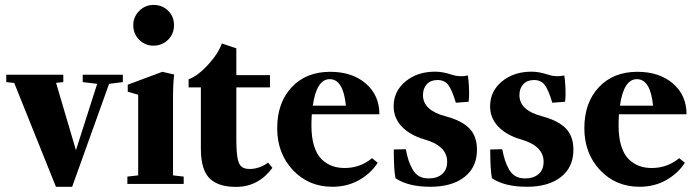

<svg xmlns="http://www.w3.org/2000/svg" viewBox="-20 -732 2769 764"><path d="M202.6 11.2 36.6 -401.9 4.9 -405.3V-434.6H231.9V-405.3L203.1 -402.3L282.2 -134.3L366.7 -398.4L309.1 -405.3V-434.6H468.8V-405.3L414.1 -398.4L267.1 11.2Z M590.3 -550.3Q557.1 -550.3 533.7 -574Q510.3 -597.7 510.3 -631.8Q510.3 -664.6 533.9 -688.5Q557.6 -712.4 590.3 -712.4Q625.5 -712.4 648.9 -689.5Q672.4 -666.5 672.4 -631.8Q672.4 -597.2 648.7 -573.7Q625 -550.3 590.3 -550.3ZM486.8 0V-29.3L529.8 -34.2V-355L488.3 -367.2V-395L626 -446.3L672.9 -435.5Q668.5 -398.4 668.5 -341.3V-34.2L710.9 -29.3V0Z M919.4 11.7Q851.1 11.7 816.9 -19.5Q779.3 -53.2 779.3 -139.6V-384.3H730.5V-416.5Q767.6 -430.2 808.3 -474.9Q849.1 -519.5 862.8 -559.1L920.4 -539.6V-433.1H1054.2V-384.3H920.4V-172.9Q920.4 -97.2 934.6 -76.2Q945.8 -59.6 972.7 -59.6Q1012.2 -59.6 1046.9 -85L1064 -64Q1007.8 11.7 919.4 11.7Z M1302.7 11.2Q1208 11.2 1145.5 -55.2Q1083 -121.6 1083 -221.7Q1083 -323.2 1140.6 -384.8Q1198.2 -446.3 1293.9 -446.3Q1381.3 -446.3 1435.5 -399.7Q1489.7 -353 1489.7 -277.3H1220.7Q1219.2 -254.4 1219.2 -232.9Q1219.2 -185.5 1229.7 -151.6Q1240.2 -117.7 1259 -99.1Q1277.8 -80.6 1300.5 -72Q1323.2 -63.5 1351.6 -63.5Q1413.1 -63.5 1460.4 -102.5L1482.9 -84.5Q1456.5 -42.5 1409.2 -15.6Q1361.8 11.2 1302.7 11.2ZM1292 -417Q1239.7 -417 1224.6 -311.5H1356.4Q1346.2 -417 1292 -417Z M1692.9 11.2Q1604 11.2 1553.7 -22.9Q1546.9 -56.2 1546.9 -137.2L1594.7 -138.2Q1600.1 -110.8 1606.2 -92.5Q1612.3 -74.2 1622.6 -56.6Q1632.8 -39.1 1648.4 -30.5Q1664.1 -22 1685.5 -22Q1719.2 -22 1739.3 -39.3Q1759.3 -56.6 1759.3 -88.4Q1759.3 -151.4 1669.4 -177.2Q1611.8 -193.8 1579.1 -228Q1546.4 -262.2 1546.4 -309.1Q1546.4 -368.7 1593.3 -407.7Q1640.1 -446.8 1711.4 -446.8Q1741.7 -446.8 1776.4 -435.1Q1807.6 -424.3 1841.8 -431.6Q1846.7 -396 1846.7 -360.8Q1846.7 -342.3 1844.7 -327.1L1793.9 -323.2Q1778.8 -374 1763.9 -393.8Q1749 -413.6 1721.2 -413.6Q1693.8 -413.6 1678.5 -397Q1663.1 -380.4 1663.1 -353.5Q1663.1 -293 1752.4 -269.5Q1816.9 -252.4 1847.4 -221.4Q1877.9 -190.4 1877.9 -136.2Q1877.9 -66.4 1828.1 -27.6Q1778.3 11.2 1692.9 11.2Z M2076.7 11.2Q1987.8 11.2 1937.5 -22.9Q1930.7 -56.2 1930.7 -137.2L1978.5 -138.2Q1983.9 -110.8 1990 -92.5Q1996.1 -74.2 2006.3 -56.6Q2016.6 -39.1 2032.2 -30.5Q2047.9 -22 2069.3 -22Q2103 -22 2123 -39.3Q2143.1 -56.6 2143.1 -88.4Q2143.1 -151.4 2053.2 -177.2Q1995.6 -193.8 1962.9 -228Q1930.2 -262.2 1930.2 -309.1Q1930.2 -368.7 1977.1 -407.7Q2023.9 -446.8 2095.2 -446.8Q2125.5 -446.8 2160.2 -435.1Q2191.4 -424.3 2225.6 -431.6Q2230.5 -396 2230.5 -360.8Q2230.5 -342.3 2228.5 -327.1L2177.7 -323.2Q2162.6 -374 2147.7 -393.8Q2132.8 -413.6 2105 -413.6Q2077.6 -413.6 2062.3 -397Q2046.9 -380.4 2046.9 -353.5Q2046.9 -293 2136.2 -269.5Q2200.7 -252.4 2231.2 -221.4Q2261.7 -190.4 2261.7 -136.2Q2261.7 -66.4 2211.9 -27.6Q2162.1 11.2 2076.7 11.2Z M2524.9 11.2Q2430.2 11.2 2367.7 -55.2Q2305.2 -121.6 2305.2 -221.7Q2305.2 -323.2 2362.8 -384.8Q2420.4 -446.3 2516.1 -446.3Q2603.5 -446.3 2657.7 -399.7Q2711.9 -353 2711.9 -277.3H2442.9Q2441.4 -254.4 2441.4 -232.9Q2441.4 -185.5 2451.9 -151.6Q2462.4 -117.7 2481.2 -99.1Q2500 -80.6 2522.7 -72Q2545.4 -63.5 2573.7 -63.5Q2635.3 -63.5 2682.6 -102.5L2705.1 -84.5Q2678.7 -42.5 2631.3 -15.6Q2584 11.2 2524.9 11.2ZM2514.2 -417Q2461.9 -417 2446.8 -311.5H2578.6Q2568.4 -417 2514.2 -417Z"/></svg>

Font: Elstob Grade
Style: Regular
Weight: 400
Designer: Peter S. Baker
Version: Version 1.015